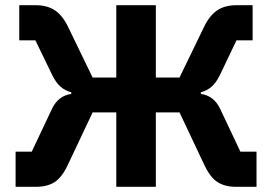

<svg xmlns="http://www.w3.org/2000/svg" viewBox="-20 -718 1046 738"><path d="M40 -135H102L179 -298Q203 -350 254 -357V-363Q230 -370 213 -384.5Q196 -399 181 -429L116 -563H54V-698H117Q162 -698 191.5 -678Q221 -658 242 -614L336 -420H427V-698H579V-420H670L764 -614Q785 -658 814.5 -678Q844 -698 889 -698H951V-563H889L825 -429Q810 -399 793 -384.5Q776 -370 752 -363V-357Q803 -350 827 -298L904 -135H966V0H886Q844 0 815.5 -18.5Q787 -37 764 -87L670 -286H579V0H427V-286H336L242 -87Q219 -37 190.5 -18.5Q162 0 120 0H40Z"/></svg>

Font: IBMPlexSans-Bold
Style: Bold
Weight: 700
Designer: Mike Abbink, Paul van der Laan, Pieter van Rosmalen
Foundry: Bold Monday
Version: Version 3.1